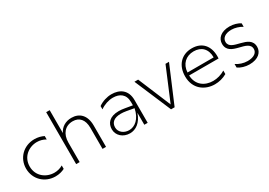

<svg xmlns="http://www.w3.org/2000/svg" viewBox="10 -1557 3328 2376"><g transform="rotate(-30 1674.5 -368.5)"><path d="M333 5C384 5 428 -7 465 -26V-75C427 -52 385 -42 343 -42C228 -42 115 -122 115 -261C115 -399 227 -480 342 -480C385 -480 427 -469 465 -446V-495C428 -514 383 -526 333 -526C179 -526 63 -412 63 -261C63 -110 179 5 333 5Z M628 0H678V-278C678 -402 746 -481 855 -481C948 -481 1005 -418 1005 -301V0H1055V-305C1055 -451 977 -526 862 -526C778 -526 711 -485 678 -415V-742H628Z M1602 0H1650V-325C1650 -472 1552 -531 1437 -531C1372 -531 1303 -509 1249 -471V-424C1303 -463 1371 -485 1431 -485C1526 -485 1600 -439 1600 -325V-279L1500 -296C1467 -302 1438 -305 1411 -305C1279 -305 1225 -237 1225 -151C1225 -64 1299 4 1398 4C1480 4 1561 -49 1602 -171ZM1272 -151C1272 -219 1318 -264 1417 -264C1439 -264 1465 -262 1493 -257L1600 -238C1572 -97 1488 -35 1408 -35C1334 -35 1272 -83 1272 -151Z M1984 0H2035L2256 -522H2206L2010 -55L1815 -522H1762Z M2611 4C2670 4 2730 -11 2784 -42V-92C2730 -59 2670 -43 2613 -43C2494 -43 2392 -112 2387 -251H2808C2809 -262 2809 -273 2809 -284C2809 -427 2731 -526 2582 -526C2437 -526 2338 -426 2338 -264C2338 -88 2467 4 2611 4ZM2762 -293H2388C2395 -411 2474 -482 2583 -482C2692 -482 2763 -415 2762 -293Z M3105 5C3232 5 3294 -61 3294 -137C3294 -329 2984 -240 2984 -385C2984 -438 3030 -480 3122 -480C3173 -480 3230 -462 3273 -435V-485C3237 -509 3178 -527 3123 -527C2996 -527 2935 -462 2935 -385C2935 -190 3245 -284 3245 -134C3245 -84 3200 -43 3105 -43C3047 -43 2988 -63 2945 -93V-42C2985 -14 3045 5 3105 5Z"/></g></svg>

Font: Chess Sans Light
Style: Regular
Weight: 300
Designer: Wolf Bōese
Foundry: Wolf Bōese
Version: Version 7.223;Glyphs 3.3 (3306)